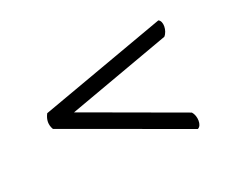

<svg xmlns="http://www.w3.org/2000/svg" viewBox="-66 -514 681 550"><g transform="rotate(-20 275.0 -238.5)"><path d="M138 -239 455 -354C468 -368 469 -398 455 -404L65 -263C56 -246 56 -230 65 -215L455 -73C469 -79 468 -109 455 -123Z"/></g></svg>

Font: Libertinus Serif
Style: Regular
Weight: 400
Designer: Philipp H. Poll, Khaled Hosny
Foundry: Caleb Maclennan
Version: Version 7.050;RELEASE